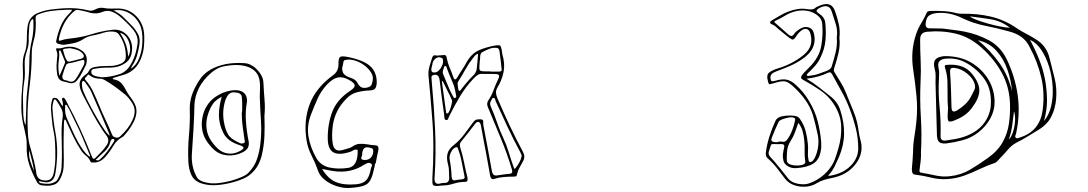

<svg xmlns="http://www.w3.org/2000/svg" viewBox="-20 -841 5380 949"><path d="M537 -455Q539 -448 545 -448Q568 -444 581.5 -428Q595 -412 605 -391Q612 -378 618 -370Q623 -363 628.5 -355.5Q634 -348 639 -340Q656 -314 654.5 -287.5Q653 -261 639 -235Q620 -199 590 -167Q588 -165 587 -165Q557 -149 540 -120Q523 -91 501 -66Q473 -34 436 -38Q429 -38 428 -41Q420 -60 405 -71.5Q390 -83 380 -99Q359 -131 342.5 -165.5Q326 -200 310 -235Q308 -240 306.5 -244Q305 -248 301 -251Q297 -248 297 -243.5Q297 -239 296 -234Q295 -196 294.5 -157.5Q294 -119 295 -81Q296 -50 294.5 -18Q293 14 277 44Q265 66 249 71Q233 77 217.5 77Q202 77 185 75Q170 72 163 59Q140 18 125 -26Q110 -70 112 -119Q113 -142 109 -163Q105 -184 100 -205Q86 -257 85.5 -309.5Q85 -362 90 -414Q95 -455 93 -497Q92 -517 93 -537.5Q94 -558 101 -577Q109 -598 111 -619.5Q113 -641 113 -663Q113 -687 116 -709Q123 -760 170 -778Q201 -790 232.5 -794Q264 -798 296 -800Q328 -802 358.5 -799.5Q389 -797 420 -789Q428 -787 436.5 -789Q445 -791 452 -795Q472 -805 490 -802Q510 -798 529 -798.5Q548 -799 567 -799Q620 -797 656 -758.5Q692 -720 693 -662Q694 -635 691 -608Q688 -581 678 -555Q656 -495 600 -474Q584 -469 568.5 -464.5Q553 -460 537 -455ZM289 -315Q291 -322 291 -327Q291 -332 290 -336Q289 -341 287 -348Q285 -355 290 -357Q296 -360 299.5 -354Q303 -348 307 -343Q307 -342 307.5 -341.5Q308 -341 308 -340Q380 -207 435 -65Q441 -50 451 -60Q466 -75 480.5 -90Q495 -105 507 -123Q525 -148 504 -174Q500 -179 496 -184.5Q492 -190 488 -196Q462 -235 439.5 -277Q417 -319 395 -361Q390 -370 386 -379Q382 -388 378 -398Q371 -421 374.5 -435.5Q378 -450 395 -466Q401 -471 408 -476Q415 -481 418 -488Q424 -500 432.5 -504.5Q441 -509 451 -510Q467 -513 482.5 -514Q498 -515 514 -515Q550 -513 581 -528Q602 -539 602 -562Q602 -593 593.5 -619.5Q585 -646 568 -670Q563 -678 554.5 -681.5Q546 -685 536 -685Q521 -686 506.5 -683Q492 -680 478 -675Q456 -669 433 -664.5Q410 -660 389 -646Q369 -633 345.5 -628Q322 -623 299 -620Q291 -619 282.5 -621Q274 -623 266 -625Q255 -630 258 -640Q266 -679 281 -714Q296 -749 325 -777Q328 -780 331.5 -783.5Q335 -787 335 -793Q325 -793 315 -793Q305 -793 295 -792Q263 -791 231 -786.5Q199 -782 167 -769Q155 -764 156 -750Q158 -722 156 -693.5Q154 -665 146 -638Q142 -623 139.5 -608.5Q137 -594 137 -579Q137 -498 126.5 -417.5Q116 -337 116 -255Q116 -218 118 -180Q120 -142 132 -105Q140 -77 147.5 -47Q155 -17 159 12Q163 50 203 51Q237 53 245 16Q253 -22 253.5 -60Q254 -98 252 -136Q251 -165 245 -191.5Q239 -218 237 -246Q235 -269 232.5 -291.5Q230 -314 235 -337Q237 -342 238.5 -349Q240 -356 247 -357Q261 -360 271 -344Q276 -337 280 -330Q284 -323 289 -315ZM485 -459Q524 -460 566 -473Q584 -478 598.5 -489.5Q613 -501 623 -517Q652 -564 660 -626Q662 -646 656.5 -662Q651 -678 640 -692Q609 -729 572 -760Q553 -776 531 -784Q509 -792 483 -781Q465 -774 446 -775Q427 -776 408 -783Q398 -786 387.5 -788Q377 -790 366 -792Q354 -793 347 -786Q316 -760 297.5 -725Q279 -690 271 -649Q270 -641 272.5 -640Q275 -639 281 -641Q289 -644 297.5 -646Q306 -648 314 -649Q342 -652 369 -656.5Q396 -661 423 -669Q451 -678 479.5 -684.5Q508 -691 538 -694Q568 -697 591.5 -681.5Q615 -666 626 -639.5Q637 -613 631 -580Q625 -546 599 -529Q580 -516 559 -511Q538 -506 516 -507Q480 -507 447 -501Q441 -500 436.5 -497.5Q432 -495 431 -487Q431 -473 444 -468Q454 -464 464.5 -462Q475 -460 485 -459ZM541 -789Q570 -776 590.5 -755.5Q611 -735 632 -714Q650 -695 662 -673Q674 -651 669 -621Q665 -593 657 -566Q649 -539 633 -515Q632 -512 630 -509.5Q628 -507 629 -502Q640 -511 648.5 -520.5Q657 -530 663 -543Q678 -575 682 -610Q686 -645 682 -680Q678 -715 657.5 -742Q637 -769 606 -782.5Q575 -796 541 -789ZM106 -222Q107 -228 107 -231.5Q107 -235 107 -238Q109 -270 109.5 -301.5Q110 -333 112 -364Q116 -406 120.5 -447.5Q125 -489 125 -531Q125 -560 128 -588.5Q131 -617 138 -645Q143 -668 144.5 -691Q146 -714 145 -737Q145 -739 145 -742Q145 -745 142 -746Q139 -747 137.5 -744.5Q136 -742 134 -740Q127 -730 125 -714Q124 -695 122.5 -677Q121 -659 122 -640Q122 -614 113 -590Q108 -574 104.5 -557.5Q101 -541 102 -524Q103 -501 103 -478Q103 -455 99 -432Q93 -392 93.5 -352.5Q94 -313 95 -274Q96 -261 98 -248.5Q100 -236 106 -222ZM573 -679Q591 -652 601.5 -623Q612 -594 613 -561Q625 -580 623 -605.5Q621 -631 608.5 -652Q596 -673 573 -679ZM409 -540Q408 -537 407.5 -531Q407 -525 405 -520Q395 -501 385.5 -481.5Q376 -462 362 -445Q346 -425 322 -431Q315 -433 308.5 -435Q302 -437 295 -438Q279 -441 271.5 -451.5Q264 -462 262 -478Q259 -498 259.5 -516.5Q260 -535 262 -554Q264 -564 263.5 -573Q263 -582 259 -591Q257 -596 257 -599.5Q257 -603 267 -602Q278 -601 288.5 -604.5Q299 -608 309 -609Q350 -615 386 -590Q397 -582 403.5 -570Q410 -558 409 -540ZM325 -603Q319 -602 312.5 -601.5Q306 -601 300 -600Q289 -598 292 -591Q296 -578 300 -564.5Q304 -551 312 -540Q317 -535 326 -537Q340 -541 354.5 -544Q369 -547 382 -551Q404 -559 387 -578Q374 -591 358 -595.5Q342 -600 325 -603ZM274 -466Q282 -483 288 -498Q294 -513 300 -527Q301 -531 301.5 -534Q302 -537 300 -540Q295 -552 290.5 -563.5Q286 -575 281 -586Q280 -588 279 -590.5Q278 -593 274 -591Q270 -590 272 -583Q274 -569 272 -555Q270 -541 269 -527Q268 -513 269 -498Q270 -483 274 -466ZM288 -465Q287 -449 300 -445Q311 -444 321 -439Q341 -432 354 -450Q366 -467 375 -484.5Q384 -502 394 -519Q397 -525 397 -531Q400 -548 385 -544Q369 -540 352 -535Q335 -530 318 -528Q310 -526 307 -520Q301 -507 296.5 -493Q292 -479 288 -465ZM555 -161Q562 -160 567 -162.5Q572 -165 576 -169Q594 -186 609 -205Q624 -224 634 -246Q644 -266 645.5 -287Q647 -308 635 -329Q627 -342 618 -353.5Q609 -365 598 -374Q574 -394 549 -412Q524 -430 498 -445Q493 -448 487.5 -450Q482 -452 476 -452Q462 -452 448.5 -455.5Q435 -459 423 -469Q416 -475 412.5 -469Q409 -463 404 -459Q396 -454 403 -445Q426 -419 441 -387Q456 -355 469 -323Q484 -286 501 -250.5Q518 -215 533 -178Q536 -169 542 -165.5Q548 -162 555 -161ZM521 -170V-177Q499 -229 477 -281Q455 -333 432 -385Q426 -399 417.5 -410.5Q409 -422 401 -434Q399 -436 396.5 -439Q394 -442 390 -440Q386 -439 386 -435Q386 -431 385 -428Q385 -418 386.5 -408.5Q388 -399 392 -389Q409 -349 430 -310.5Q451 -272 473 -235Q484 -219 494.5 -202Q505 -185 521 -170ZM171 54Q173 56 173 57.5Q173 59 174 60Q176 61 177.5 62Q179 63 180 64Q200 68 218.5 67.5Q237 67 255 56Q260 54 265 45Q272 32 277.5 18Q283 4 284 -11Q286 -46 286 -81Q286 -116 285 -150Q284 -176 284.5 -203Q285 -230 289 -255Q294 -284 283 -304.5Q272 -325 258 -345Q254 -351 250 -349.5Q246 -348 244 -340Q243 -333 241 -325Q239 -317 239 -309Q241 -278 244.5 -247Q248 -216 254 -185Q263 -135 262.5 -85Q262 -35 254 15Q250 42 234 53Q218 64 193 58Q182 56 171 54ZM423 -66Q425 -72 424 -75Q423 -78 421 -81Q404 -121 387.5 -161.5Q371 -202 351 -240Q341 -260 332.5 -279Q324 -298 313 -316Q312 -318 310 -321Q308 -324 306 -323Q302 -322 302 -318.5Q302 -315 302 -312Q301 -299 302.5 -286Q304 -273 309 -260Q323 -229 337 -197Q351 -165 368 -135Q379 -116 392 -98Q405 -80 423 -66ZM453 -51Q465 -44 474 -53Q495 -72 511.5 -94.5Q528 -117 543 -141Q545 -144 545.5 -147Q546 -150 543 -153Q536 -156 531 -151Q527 -147 525 -139Q522 -125 515 -114.5Q508 -104 499 -94Q488 -84 476 -73Q464 -62 453 -51ZM125 -99Q121 -71 129.5 -45Q138 -19 148 5Q145 -21 138 -47Q131 -73 125 -99Z M1287 -269Q1289 -217 1287 -169Q1285 -121 1274 -74Q1268 -49 1255 -24.5Q1242 0 1217 21Q1201 36 1165.5 49Q1130 62 1090.5 69Q1051 76 1020 74Q947 68 927 26Q919 9 915.5 -7.5Q912 -24 911 -42Q908 -107 914 -172Q920 -237 918 -302Q917 -355 944 -408Q956 -432 972.5 -455Q989 -478 1021 -497Q1088 -535 1186 -529Q1204 -528 1217 -521.5Q1230 -515 1240 -507Q1259 -490 1270 -471.5Q1281 -453 1282 -433Q1284 -390 1287.5 -348.5Q1291 -307 1287 -269ZM1264 -364Q1264 -382 1265 -400Q1266 -418 1264 -436Q1259 -487 1212.5 -507.5Q1166 -528 1091 -514Q1069 -510 1053.5 -501.5Q1038 -493 1026 -483Q983 -446 963 -405.5Q943 -365 941 -322Q940 -260 936 -198Q932 -136 928 -74Q927 -46 932.5 -19.5Q938 7 952 33Q959 46 975 53.5Q991 61 1014 64Q1036 67 1065 63.5Q1094 60 1123 52Q1152 44 1175.5 33.5Q1199 23 1209 12Q1237 -18 1248.5 -50Q1260 -82 1265 -116Q1274 -178 1270 -240Q1266 -302 1264 -364ZM1201 -340Q1192 -292 1195.5 -242Q1199 -192 1209 -142Q1212 -127 1206.5 -113.5Q1201 -100 1181 -89Q1144 -70 1105 -73Q1066 -76 1038 -101Q992 -144 981.5 -190Q971 -236 987 -285Q995 -309 1012 -331.5Q1029 -354 1061 -372Q1085 -386 1113.5 -392Q1142 -398 1164 -393Q1202 -383 1201 -340ZM1175 -281Q1176 -286 1176.5 -290Q1177 -294 1177 -298Q1177 -314 1177 -330.5Q1177 -347 1175 -363Q1174 -371 1167 -377Q1160 -383 1143 -384Q1126 -386 1117.5 -380.5Q1109 -375 1104 -367Q1102 -363 1099.5 -358.5Q1097 -354 1095 -349Q1075 -289 1089 -227Q1094 -202 1106 -179Q1118 -156 1155 -139Q1161 -136 1167.5 -133Q1174 -130 1183 -133Q1191 -136 1190.5 -140Q1190 -144 1189 -148Q1184 -182 1179.5 -215Q1175 -248 1175 -281ZM1076 -363Q1045 -346 1032.5 -328Q1020 -310 1013 -290Q994 -242 1002.5 -196Q1011 -150 1057 -106Q1080 -85 1109 -82Q1138 -79 1167 -95Q1182 -103 1183.5 -110Q1185 -117 1163 -124Q1104 -143 1084 -184Q1062 -228 1062 -271.5Q1062 -315 1076 -363Z M1834 -33Q1833 -27 1832 -20.5Q1831 -14 1829 -8Q1821 31 1810 50.5Q1799 70 1776 77.5Q1753 85 1709 88Q1678 90 1645 79.5Q1612 69 1586.5 49Q1561 29 1552 3Q1539 -35 1520 -72Q1501 -109 1495 -149Q1480 -245 1511 -326.5Q1542 -408 1626 -469Q1653 -489 1653 -521Q1652 -553 1661 -559.5Q1670 -566 1706 -558Q1784 -541 1814 -510Q1844 -479 1842 -428Q1841 -414 1835 -404.5Q1829 -395 1809 -394Q1775 -393 1744.5 -385Q1714 -377 1691 -352Q1636 -297 1625 -221Q1622 -199 1621.5 -175.5Q1621 -152 1625 -129Q1633 -87 1675 -100Q1687 -104 1699.5 -107Q1712 -110 1721 -116Q1739 -129 1757.5 -130Q1776 -131 1795.5 -127.5Q1815 -124 1834 -123Q1847 -122 1849.5 -114.5Q1852 -107 1850 -98Q1846 -82 1843 -66Q1840 -50 1837 -33ZM1674 -516Q1668 -500 1675 -483Q1682 -466 1714 -456Q1724 -453 1733 -447Q1742 -441 1746 -433Q1754 -417 1764.5 -410.5Q1775 -404 1794 -408Q1813 -412 1817.5 -424.5Q1822 -437 1823 -451Q1824 -469 1811 -487.5Q1798 -506 1777.5 -520.5Q1757 -535 1733.5 -542Q1710 -549 1690 -545Q1680 -544 1678 -537Q1676 -530 1674 -516ZM1748 -100Q1735 -104 1726 -98Q1717 -92 1706 -89Q1653 -73 1627 -88.5Q1601 -104 1600 -155Q1599 -226 1622 -287.5Q1645 -349 1712 -393Q1735 -408 1733 -420Q1731 -432 1705 -446Q1675 -463 1650 -458Q1625 -453 1597 -424Q1567 -392 1550 -354Q1533 -316 1518 -277Q1496 -222 1504.5 -167.5Q1513 -113 1544 -59Q1566 -22 1608.5 -13Q1651 -4 1700 -11Q1750 -18 1748 -100ZM1770 -83Q1772 -79 1769 -72Q1766 -65 1765.5 -59Q1765 -53 1775 -51Q1793 -48 1806.5 -56.5Q1820 -65 1824 -84Q1826 -95 1824 -101.5Q1822 -108 1808 -111Q1788 -116 1780 -108Q1772 -100 1770 -83ZM1572 -6Q1600 41 1638.5 58Q1677 75 1739 70Q1774 67 1790 50Q1806 33 1813 -7Q1815 -14 1818 -21.5Q1821 -29 1811 -34Q1803 -38 1795 -34.5Q1787 -31 1780 -27Q1712 18 1624 4Q1605 1 1572 -6Z M2149 -567Q2157 -568 2162.5 -568Q2168 -568 2173 -569Q2187 -571 2188 -554Q2193 -529 2203 -505.5Q2213 -482 2221 -459Q2226 -447 2230.5 -448.5Q2235 -450 2240 -458Q2251 -477 2263.5 -495.5Q2276 -514 2286 -533Q2311 -577 2347 -592.5Q2383 -608 2422 -615Q2447 -620 2452.5 -615Q2458 -610 2462 -579Q2463 -577 2463 -572Q2477 -526 2469 -485.5Q2461 -445 2438 -407Q2431 -395 2431.5 -383Q2432 -371 2438 -357Q2467 -289 2498.5 -222Q2530 -155 2565 -90Q2578 -66 2565 -44Q2557 -28 2548 -12.5Q2539 3 2535 22Q2534 30 2529 31Q2524 32 2519 32Q2494 32 2469.5 34Q2445 36 2420 44Q2413 46 2409 41.5Q2405 37 2403 29Q2395 -18 2386 -65.5Q2377 -113 2368 -161Q2365 -176 2362.5 -191Q2360 -206 2357 -221Q2354 -235 2346.5 -238Q2339 -241 2330 -231Q2313 -209 2295.5 -186.5Q2278 -164 2260 -142Q2253 -134 2253 -125.5Q2253 -117 2256 -108Q2267 -73 2274 -37Q2281 -1 2290 34Q2292 44 2290.5 51Q2289 58 2278 58Q2250 58 2221.5 67Q2193 76 2164 76Q2160 76 2154.5 77Q2149 78 2144 78Q2124 79 2120 72.5Q2116 66 2117 41Q2122 -36 2122 -114.5Q2122 -193 2115 -271Q2111 -320 2107 -368.5Q2103 -417 2098 -466Q2096 -489 2102.5 -512Q2109 -535 2116 -556Q2121 -570 2131.5 -567.5Q2142 -565 2149 -567ZM2405 -488V-487H2446Q2452 -487 2456.5 -489.5Q2461 -492 2459 -502Q2457 -523 2454.5 -544.5Q2452 -566 2449 -587Q2448 -593 2445.5 -598Q2443 -603 2437 -604Q2418 -607 2400 -600Q2382 -593 2365 -584Q2354 -578 2353.5 -563Q2353 -548 2351 -535Q2349 -512 2349.5 -502Q2350 -492 2358.5 -490Q2367 -488 2387 -488ZM2343 -575Q2334 -573 2328 -566.5Q2322 -560 2317 -553Q2297 -528 2280.5 -498Q2264 -468 2246 -440Q2241 -433 2242 -424Q2243 -415 2244 -407Q2245 -403 2245.5 -398.5Q2246 -394 2250 -392Q2253 -391 2255.5 -394Q2258 -397 2260 -400Q2290 -439 2323 -472Q2328 -478 2331.5 -484.5Q2335 -491 2336 -499Q2338 -518 2340 -536.5Q2342 -555 2343 -575ZM2129 -483Q2140 -483 2150 -493.5Q2160 -504 2166 -518.5Q2172 -533 2169 -546Q2169 -553 2163 -554Q2150 -562 2136.5 -554Q2123 -546 2118 -529Q2117 -524 2116.5 -519.5Q2116 -515 2114 -510Q2106 -480 2129 -483ZM2168 -485Q2169 -482 2169 -479.5Q2169 -477 2170 -475Q2182 -448 2193 -420Q2204 -392 2218 -367Q2220 -363 2223 -358.5Q2226 -354 2231 -358Q2236 -361 2235 -366.5Q2234 -372 2233 -376Q2228 -411 2214 -441.5Q2200 -472 2189 -503Q2188 -507 2186.5 -511Q2185 -515 2180 -515Q2176 -514 2175 -509.5Q2174 -505 2172 -501Q2171 -497 2170 -493Q2169 -489 2168 -485ZM2151 67Q2158 65 2164.5 64Q2171 63 2177 63Q2203 64 2200 32Q2199 18 2199 3Q2199 -12 2195 -26Q2186 -58 2192 -81.5Q2198 -105 2223 -124Q2252 -147 2274.5 -177Q2297 -207 2319 -237Q2328 -249 2338 -250.5Q2348 -252 2358 -251Q2369 -250 2368.5 -240.5Q2368 -231 2369 -223Q2380 -166 2390.5 -109.5Q2401 -53 2411 3Q2415 30 2437 26Q2453 24 2468.5 21.5Q2484 19 2500 18Q2510 16 2511.5 11Q2513 6 2510 -4Q2486 -84 2454.5 -159.5Q2423 -235 2392 -310Q2384 -328 2392 -342Q2409 -367 2419.5 -395.5Q2430 -424 2443 -451Q2455 -475 2431 -475Q2415 -476 2398 -475.5Q2381 -475 2364 -476Q2351 -477 2340.5 -470Q2330 -463 2320 -452Q2283 -413 2254.5 -366Q2226 -319 2201 -268Q2198 -262 2195 -254Q2192 -246 2184 -248Q2177 -250 2176.5 -259Q2176 -268 2175 -276Q2169 -318 2163.5 -360Q2158 -402 2153 -444Q2150 -475 2125 -471Q2112 -468 2112.5 -458Q2113 -448 2114 -438Q2125 -320 2130.5 -201Q2136 -82 2128 37Q2125 71 2151 67ZM2168 -440Q2168 -440 2164 -438Q2169 -401 2174 -365Q2179 -329 2184 -293Q2185 -289 2185.5 -283.5Q2186 -278 2193 -281Q2198 -283 2203.5 -297.5Q2209 -312 2212.5 -327.5Q2216 -343 2213 -348Q2203 -371 2191 -394Q2179 -417 2168 -440ZM2559 -71Q2557 -76 2555 -81Q2553 -86 2551 -90Q2518 -151 2488.5 -214Q2459 -277 2430 -341Q2429 -346 2427 -351.5Q2425 -357 2420 -357Q2414 -357 2411.5 -351.5Q2409 -346 2406 -341Q2402 -334 2402.5 -327.5Q2403 -321 2406 -314Q2423 -276 2436.5 -236Q2450 -196 2468 -158Q2483 -126 2493.5 -91.5Q2504 -57 2516 -23Q2518 -18 2520.5 -10.5Q2523 -3 2528 -10Q2538 -23 2546.5 -37.5Q2555 -52 2559 -71ZM2228 50Q2238 48 2247.5 47Q2257 46 2266 45Q2271 44 2274.5 41Q2278 38 2276 31Q2269 -3 2262.5 -38Q2256 -73 2244 -105Q2243 -110 2240.5 -112.5Q2238 -115 2233 -113Q2219 -108 2209 -88.5Q2199 -69 2203 -50Q2211 -9 2212 32Q2214 53 2228 50Z M4129 -654Q4133 -617 4124.5 -579.5Q4116 -542 4103 -504Q4102 -499 4101.5 -494.5Q4101 -490 4104 -485Q4119 -460 4135 -434.5Q4151 -409 4161 -383Q4180 -336 4199 -289.5Q4218 -243 4224 -193Q4227 -170 4233.5 -147Q4240 -124 4238 -101Q4234 -55 4196 -15Q4158 25 4095 38Q4074 42 4054 48Q4034 54 4016 65Q3994 79 3964 81.5Q3934 84 3906 74.5Q3878 65 3860 42Q3841 16 3820.5 -10Q3800 -36 3774 -59Q3768 -64 3766.5 -70.5Q3765 -77 3765 -84Q3770 -125 3782.5 -165Q3795 -205 3813 -244Q3820 -259 3840 -265Q3870 -272 3903 -269Q3924 -268 3934 -253Q3954 -224 3962 -193Q3970 -162 3973 -130Q3975 -111 3973.5 -91Q3972 -71 3976 -52Q3977 -48 3977.5 -44.5Q3978 -41 3984 -40Q3989 -40 3992.5 -42.5Q3996 -45 3999 -48Q4009 -61 4013 -74Q4032 -125 4022 -174Q4012 -223 3998 -272Q3985 -313 3959 -349Q3933 -385 3897 -417Q3875 -437 3858 -439Q3841 -441 3809 -431Q3784 -423 3781 -425.5Q3778 -428 3774 -447Q3768 -472 3782.5 -483Q3797 -494 3822 -502Q3897 -524 3953 -570Q3982 -595 3988 -622.5Q3994 -650 3984 -680Q3978 -696 3965 -698Q3952 -700 3937 -687Q3930 -681 3924 -673.5Q3918 -666 3913 -658Q3905 -646 3899 -645.5Q3893 -645 3880 -655Q3866 -666 3853 -676.5Q3840 -687 3827 -698Q3820 -704 3813.5 -710Q3807 -716 3797 -720Q3776 -729 3796 -741Q3816 -752 3835.5 -764Q3855 -776 3877 -784Q3900 -793 3925 -796.5Q3950 -800 3975 -795Q3986 -794 3995 -795Q4004 -796 4011 -803Q4013 -805 4016 -806.5Q4019 -808 4022 -809Q4089 -842 4108 -784Q4119 -753 4126 -721Q4133 -689 4129 -654ZM4116 -656Q4121 -688 4111.5 -720Q4102 -752 4091 -784Q4084 -807 4066.5 -810Q4049 -813 4026 -799Q4017 -793 4016 -788Q4015 -783 4025 -776Q4056 -757 4059 -729Q4064 -685 4060 -641.5Q4056 -598 4035 -556Q4025 -534 4008.5 -515.5Q3992 -497 3973 -479Q3971 -477 3968.5 -473.5Q3966 -470 3969 -468Q3971 -465 3975.5 -465.5Q3980 -466 3984 -467Q4007 -469 4027 -476.5Q4047 -484 4067 -491Q4087 -499 4091 -513Q4102 -548 4110.5 -583Q4119 -618 4116 -656ZM4039 -137V-110Q4035 -66 4013.5 -43.5Q3992 -21 3943 -13Q3936 -12 3929.5 -11.5Q3923 -11 3917 -10Q3893 -8 3874 -19.5Q3855 -31 3852 -48Q3848 -65 3850 -81Q3852 -97 3856 -113Q3860 -130 3839 -129Q3831 -128 3822.5 -128.5Q3814 -129 3806 -129Q3802 -129 3797 -128.5Q3792 -128 3791 -125Q3787 -111 3781 -95Q3775 -79 3786 -67Q3811 -40 3833 -12.5Q3855 15 3877 43Q3894 62 3925 67.5Q3956 73 3977 66Q4009 55 4033.5 37.5Q4058 20 4076 -2Q4096 -26 4106 -52.5Q4116 -79 4123 -105Q4141 -164 4137.5 -222Q4134 -280 4096 -334Q4072 -369 4033 -395.5Q3994 -422 3952 -445Q3942 -450 3940 -455Q3938 -460 3943 -468Q3951 -479 3961.5 -489.5Q3972 -500 3982 -510Q4029 -558 4039 -613Q4049 -668 4044 -724Q4041 -756 4004.5 -775.5Q3968 -795 3920 -787Q3887 -780 3863 -765Q3839 -750 3812 -738Q3804 -734 3812 -727Q3829 -713 3845.5 -698Q3862 -683 3878 -669Q3895 -656 3905 -673Q3910 -681 3917 -686.5Q3924 -692 3932 -697Q3953 -711 3973.5 -706.5Q3994 -702 4001 -682Q4025 -602 3944 -548Q3915 -528 3882 -514Q3849 -500 3814 -487Q3787 -477 3788 -456Q3789 -446 3792 -441.5Q3795 -437 3813 -442Q3846 -452 3869 -447Q3892 -442 3915 -420Q3934 -403 3950 -383.5Q3966 -364 3978 -343Q4008 -294 4021.5 -242Q4035 -190 4039 -137ZM3966 -452Q4001 -431 4028 -409.5Q4055 -388 4082 -367Q4122 -336 4134 -294Q4153 -236 4152 -178.5Q4151 -121 4126 -63Q4116 -40 4104.5 -17Q4093 6 4073 27Q4078 27 4081 27.5Q4084 28 4086 27Q4148 16 4185 -22Q4222 -60 4222 -107Q4222 -157 4210.5 -204.5Q4199 -252 4181 -299Q4165 -343 4141.5 -385.5Q4118 -428 4095 -470Q4092 -476 4087.5 -481Q4083 -486 4072 -481Q4027 -459 3966 -452ZM3822 -138Q3832 -143 3847 -140.5Q3862 -138 3871 -151Q3887 -174 3896 -198Q3905 -222 3910 -247Q3912 -256 3904 -259Q3895 -263 3878 -260Q3861 -257 3846 -251Q3831 -245 3828 -238Q3819 -219 3811 -200Q3803 -181 3795 -161Q3790 -148 3795.5 -143Q3801 -138 3822 -138ZM3926 -234Q3918 -210 3909.5 -187Q3901 -164 3887 -143Q3873 -120 3870.5 -96.5Q3868 -73 3869 -49Q3869 -38 3880 -31Q3888 -26 3902.5 -24Q3917 -22 3932 -23.5Q3947 -25 3954 -30Q3959 -33 3960 -36.5Q3961 -40 3960 -44Q3956 -70 3957 -96.5Q3958 -123 3955 -149Q3953 -171 3947 -192.5Q3941 -214 3926 -234Z M4493 -89Q4493 -126 4499 -162.5Q4505 -199 4509 -236Q4516 -301 4510 -365.5Q4504 -430 4494 -494Q4479 -590 4509 -675Q4518 -701 4533.5 -726.5Q4549 -752 4561 -779Q4563 -784 4569 -785.5Q4575 -787 4581 -787Q4613 -788 4645 -786Q4677 -784 4708 -776Q4720 -773 4734 -773Q4808 -775 4877 -759Q4946 -743 5008 -700Q5029 -686 5052.5 -674Q5076 -662 5098 -648Q5152 -616 5167 -556Q5180 -506 5192.5 -455Q5205 -404 5200 -351Q5196 -304 5176.5 -265Q5157 -226 5114 -200Q5087 -184 5060 -167Q5033 -150 5004 -136Q4980 -123 4961 -100.5Q4942 -78 4922 -58Q4916 -52 4910.5 -45.5Q4905 -39 4898 -36Q4859 -23 4821.5 -5Q4784 13 4745.5 27Q4707 41 4664 44Q4623 47 4583 37Q4543 27 4502 22Q4491 20 4489 11Q4487 2 4487 -7Q4489 -27 4490.5 -47.5Q4492 -68 4493 -89ZM4639 -700Q4666 -696 4693 -693Q4720 -690 4746 -685Q4812 -672 4868.5 -641.5Q4925 -611 4956 -548Q4997 -463 5010 -371.5Q5023 -280 5003 -185Q5002 -179 4999 -172Q4996 -165 5001 -160Q5006 -156 5012.5 -158.5Q5019 -161 5026 -163Q5073 -179 5099.5 -212Q5126 -245 5133 -293Q5145 -378 5127 -456.5Q5109 -535 5069 -609Q5053 -641 5027.5 -659Q5002 -677 4966 -686Q4909 -702 4850.5 -713.5Q4792 -725 4737 -751Q4707 -766 4674 -773Q4641 -780 4606 -776Q4579 -772 4568 -760.5Q4557 -749 4555 -722Q4555 -700 4576 -701Q4592 -701 4607.5 -700.5Q4623 -700 4639 -700ZM4774 -760Q4782 -752 4807.5 -742.5Q4833 -733 4865 -724Q4897 -715 4926.5 -709.5Q4956 -704 4972 -704Q4927 -738 4876 -746Q4825 -754 4774 -760ZM4532 -87Q4533 -70 4531 -49.5Q4529 -29 4526 -9Q4525 -2 4524.5 4.5Q4524 11 4536 13Q4571 19 4605 26.5Q4639 34 4675 30Q4730 24 4774 -2Q4818 -28 4861 -59Q4911 -94 4935.5 -137.5Q4960 -181 4967 -231Q4974 -281 4972 -333Q4968 -415 4931 -482Q4894 -549 4833 -604Q4775 -657 4706.5 -674Q4638 -691 4562 -684Q4528 -681 4528 -646Q4528 -594 4530.5 -541.5Q4533 -489 4530 -436Q4526 -350 4531.5 -263Q4537 -176 4532 -87ZM5071 -644Q5097 -596 5116 -548Q5135 -500 5145 -450Q5154 -401 5155 -350Q5156 -299 5140 -243Q5165 -272 5175.5 -316.5Q5186 -361 5183 -412Q5180 -463 5165.5 -510.5Q5151 -558 5127 -594Q5103 -630 5071 -644ZM4982 -390Q4978 -443 4959.5 -496.5Q4941 -550 4905 -590Q4869 -630 4814 -642Q4877 -590 4920.5 -528.5Q4964 -467 4982 -390ZM4672 -563Q4738 -559 4788 -527Q4838 -495 4867 -445Q4896 -395 4896 -335Q4896 -294 4874.5 -255Q4853 -216 4816 -187Q4779 -158 4734 -147Q4697 -137 4657 -132Q4632 -130 4622 -139Q4612 -148 4611 -172Q4609 -237 4607.5 -302Q4606 -367 4604 -432Q4604 -449 4604.5 -466Q4605 -483 4600 -500Q4592 -529 4601.5 -544Q4611 -559 4642 -563Q4652 -564 4660.5 -563.5Q4669 -563 4672 -563ZM4877 -316Q4883 -396 4847.5 -447.5Q4812 -499 4756 -530Q4711 -556 4654 -551Q4633 -549 4623.5 -538.5Q4614 -528 4619 -505Q4622 -492 4622 -479.5Q4622 -467 4621 -453Q4617 -383 4624 -312.5Q4631 -242 4629 -171Q4627 -141 4658 -147Q4680 -150 4702 -154Q4724 -158 4745 -165Q4804 -185 4837.5 -224.5Q4871 -264 4877 -316ZM4666 -306Q4663 -337 4663.5 -370Q4664 -403 4663 -437.5Q4662 -472 4651 -506Q4647 -519 4655.5 -520Q4664 -521 4670 -521Q4704 -523 4734 -512.5Q4764 -502 4786 -474Q4822 -429 4820.5 -391.5Q4819 -354 4784 -308Q4768 -286 4747 -271.5Q4726 -257 4701 -247Q4676 -237 4669.5 -241.5Q4663 -246 4664 -272Q4664 -278 4664.5 -285.5Q4665 -293 4666 -306ZM4700 -505Q4690 -507 4682.5 -504Q4675 -501 4676 -484Q4679 -441 4680.5 -397.5Q4682 -354 4683 -310Q4684 -293 4691 -290.5Q4698 -288 4710 -295Q4733 -309 4751.5 -326.5Q4770 -344 4782 -369Q4789 -383 4795.5 -395.5Q4802 -408 4798 -424Q4791 -452 4761.5 -476.5Q4732 -501 4700 -505ZM4966 -151Q4979 -164 4987 -189Q4995 -214 4997 -242Q4999 -270 4992 -291Q4988 -256 4983 -220.5Q4978 -185 4966 -151Z"/></svg>

Font: Rock 3D
Style: Regular
Weight: 400
Version: Version 1.000